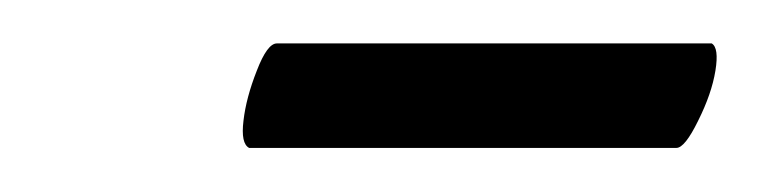

<svg xmlns="http://www.w3.org/2000/svg" viewBox="-20 -580 348 88"><path d="M94.2 -512.2Q90.3 -514.2 91.6 -524.7Q92.8 -535.2 97.7 -547.6Q102.5 -560.1 106.9 -560.1H306.2Q309.6 -558.1 307.9 -547.6Q306.2 -537.1 300 -524.7Q293.9 -512.2 290 -512.2Z"/></svg>

Font: Junicode SmCond Medium
Style: Italic
Weight: 500
Width: 4
Italic angle: -11°
Designer: Peter S. Baker
Version: Version 2.206